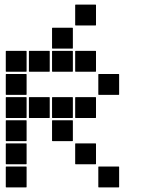

<svg xmlns="http://www.w3.org/2000/svg" viewBox="-20 -815 640 830"><path d="M307 -795H393Q395 -795 395 -793V-707Q395 -705 393 -705H307Q305 -705 305 -707V-793Q305 -795 307 -795ZM207 -695H293Q295 -695 295 -693V-607Q295 -605 293 -605H207Q205 -605 205 -607V-693Q205 -695 207 -695ZM307 -595H393Q395 -595 395 -593V-507Q395 -505 393 -505H307Q305 -505 305 -507V-593Q305 -595 307 -595ZM207 -595H293Q295 -595 295 -593V-507Q295 -505 293 -505H207Q205 -505 205 -507V-593Q205 -595 207 -595ZM107 -595H193Q195 -595 195 -593V-507Q195 -505 193 -505H107Q105 -505 105 -507V-593Q105 -595 107 -595ZM7 -595H93Q95 -595 95 -593V-507Q95 -505 93 -505H7Q5 -505 5 -507V-593Q5 -595 7 -595ZM407 -495H493Q495 -495 495 -493V-407Q495 -405 493 -405H407Q405 -405 405 -407V-493Q405 -495 407 -495ZM7 -495H93Q95 -495 95 -493V-407Q95 -405 93 -405H7Q5 -405 5 -407V-493Q5 -495 7 -495ZM307 -395H393Q395 -395 395 -393V-307Q395 -305 393 -305H307Q305 -305 305 -307V-393Q305 -395 307 -395ZM207 -395H293Q295 -395 295 -393V-307Q295 -305 293 -305H207Q205 -305 205 -307V-393Q205 -395 207 -395ZM107 -395H193Q195 -395 195 -393V-307Q195 -305 193 -305H107Q105 -305 105 -307V-393Q105 -395 107 -395ZM7 -395H93Q95 -395 95 -393V-307Q95 -305 93 -305H7Q5 -305 5 -307V-393Q5 -395 7 -395ZM207 -295H293Q295 -295 295 -293V-207Q295 -205 293 -205H207Q205 -205 205 -207V-293Q205 -295 207 -295ZM7 -295H93Q95 -295 95 -293V-207Q95 -205 93 -205H7Q5 -205 5 -207V-293Q5 -295 7 -295ZM307 -195H393Q395 -195 395 -193V-107Q395 -105 393 -105H307Q305 -105 305 -107V-193Q305 -195 307 -195ZM7 -195H93Q95 -195 95 -193V-107Q95 -105 93 -105H7Q5 -105 5 -107V-193Q5 -195 7 -195ZM407 -95H493Q495 -95 495 -93V-7Q495 -5 493 -5H407Q405 -5 405 -7V-93Q405 -95 407 -95ZM7 -95H93Q95 -95 95 -93V-7Q95 -5 93 -5H7Q5 -5 5 -7V-93Q5 -95 7 -95Z"/></svg>

Font: Pixel Panel Black
Style: Regular
Weight: 900
Monospace: yes
Designer: Óliver Lalan
Foundry: Óliver Lalan
Version: Version 1.000; ttfautohint (v1.8.4.7-5d5b-dirty);gftools[0.9